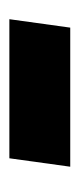

<svg xmlns="http://www.w3.org/2000/svg" viewBox="100 -518 170 410"><g transform="rotate(-90 185.0 -313.0)"><path d="M52 -378H349L331 -248H34Z"/></g></svg>

Font: Fira Sans Condensed ExtraBold
Style: Italic
Weight: 800
Width: 3
Italic angle: -8°
Designer: bBox Type GmbH & Carrois Corporate GbR & Edenspiekermann AG
Foundry: bBox Type GmbH & Carrois Corporate GbR & Edenspiekermann AG
Version: Version 4.301